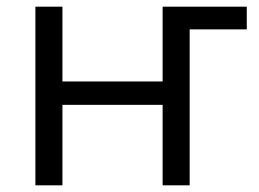

<svg xmlns="http://www.w3.org/2000/svg" viewBox="-20 -555 776 575"><path d="M86 0H167V-241H467V0H548V-467H719V-535H467V-311H167V-535H86Z"/></svg>

Font: OpenSansMMV
Style: Regular
Weight: 400
Designer: Steve Matteson
Foundry: Ascender Corporation
Version: Version 4.000